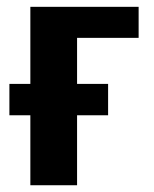

<svg xmlns="http://www.w3.org/2000/svg" viewBox="-20 -548 457 568"><path d="M69.8 -527.8H390.1V-436H208V-299.8H299.8V-207H208V0H69.8V-207H7.8V-299.8H69.8Z"/></svg>

Font: Libra Sans Modern
Style: Bold
Weight: 700
Foundry: Stefan Peev, Context Ltd
Version: Version 1.000